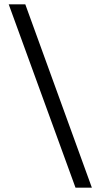

<svg xmlns="http://www.w3.org/2000/svg" viewBox="-20 -780 461 880"><path d="M20 -760 326 80H401L96 -760Z"/></svg>

Font: Gully
Style: Regular
Weight: 400
Designer: jaikishan Patel
Foundry: MagicType
Version: Version 1.000;Glyphs 3.2 (3242)